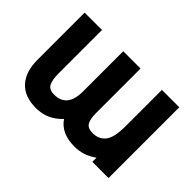

<svg xmlns="http://www.w3.org/2000/svg" viewBox="-103 -802 1080 1080"><g transform="rotate(45 436.5 -262.0)"><path d="M504.9 -192.9Q504.9 -145 519 -123Q533.2 -101.1 571.8 -101.1Q620.1 -101.1 647.9 -136.2Q674.8 -170.4 674.8 -261.2V-548.8H813V14.2H684.1V-19Q624.5 24.9 551.8 24.9Q447.3 24.9 400.9 -43.9Q337.9 24.9 246.1 24.9Q154.8 24.9 107.4 -26.9Q60.1 -78.6 60.1 -173.8V-548.8H198.2V-203.1Q198.2 -151.4 211.7 -126.2Q225.1 -101.1 265.1 -101.1Q367.2 -101.1 367.2 -229V-548.8H504.9Z"/></g></svg>

Font: Miedinger*
Style: Bold
Weight: 700
Version: Version 001.000